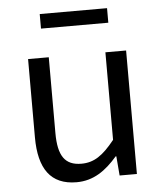

<svg xmlns="http://www.w3.org/2000/svg" viewBox="-53 -782 713 841"><g transform="rotate(-5 303.5 -361.0)"><path d="M250 13C325 13 379 -26 430 -85H433L440 0H516V-543H425V-158C373 -93 334 -66 278 -66C206 -66 176 -109 176 -210V-543H85V-199C85 -61 136 13 250 13ZM153 -671H449V-735H153Z"/></g></svg>

Font: Noto Sans CJK KR Regular
Style: Regular
Weight: 400
Designer: Ryoko NISHIZUKA (kana & ideographs); Paul D. Hunt (Latin, Greek & Cyrillic); Wenlong ZHANG (bopomofo); Sandoll Communica
Foundry: Adobe Systems Incorporated
Version: Version 1.004;PS 1.004;hotconv 1.0.82;makeotf.lib2.5.63406